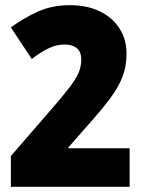

<svg xmlns="http://www.w3.org/2000/svg" viewBox="-20 -722 559 742"><path d="M481 0H22V-119L190 -313Q228 -357 251 -387.5Q274 -418 284 -441.5Q294 -465 294 -491Q294 -523 276 -536.5Q258 -550 231 -550Q198 -550 167 -535Q136 -520 103 -494L22 -616Q71 -652 126 -677Q181 -702 250 -702Q316 -702 365 -678.5Q414 -655 441.5 -612.5Q469 -570 469 -515Q469 -466 453.5 -425.5Q438 -385 405.5 -341.5Q373 -298 322 -241L244 -152V-149H481Z"/></svg>

Font: Noto Sans Kannada Condensed Black
Style: Regular
Weight: 900
Width: 3
Designer: Jelle Bosma - Monotype Design Team
Foundry: Monotype Imaging Inc.
Version: Version 2.005; ttfautohint (v1.8.4.7-5d5b)